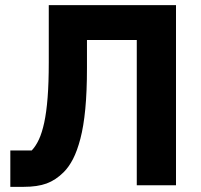

<svg xmlns="http://www.w3.org/2000/svg" viewBox="-20 -718 779 744"><path d="M20 6V-135H103Q119 -152 131 -178Q143 -204 151.5 -243.5Q160 -283 164.5 -340Q169 -397 169 -476V-698H662V0H510V-563H317V-455Q317 -363 310.5 -295.5Q304 -228 291.5 -180.5Q279 -133 263 -102Q247 -71 227 -51Q196 -20 160.5 -7Q125 6 72 6Z"/></svg>

Font: IBM Plex Sans Var
Style: Regular
Weight: 400
Designer: Mike Abbink, Paul van der Laan, Pieter van Rosmalen
Foundry: Bold Monday
Version: Version 3.000